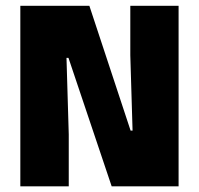

<svg xmlns="http://www.w3.org/2000/svg" viewBox="-20 -660 704 680"><path d="M296.5 -639.5 442.5 -197.5H449.5L441.5 -464.5V-639.5H612.5V0H375.5L222.5 -455H215.5L223.5 -184V0H52V-639.5Z"/></svg>

Font: Anek Bangla ExtraBold
Style: Regular
Weight: 800
Designer: Sulekha Rajkumar (Bangla), Yesha Goshar (Latin)
Foundry: Ek Type
Version: Version 1.003